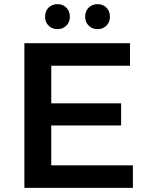

<svg xmlns="http://www.w3.org/2000/svg" viewBox="-20 -909 710 929"><path d="M623 -109V0H98V-700H609V-591H228V-409H566V-302H228V-109ZM198 -828Q198 -855 215 -872Q232 -889 258 -889Q284 -889 301 -872Q318 -855 318 -828Q318 -802 301 -785Q284 -768 258 -768Q232 -768 215 -785Q198 -802 198 -828ZM392 -828Q392 -855 409 -872Q426 -889 452 -889Q478 -889 495 -872Q512 -855 512 -828Q512 -802 495 -785Q478 -768 452 -768Q426 -768 409 -785Q392 -802 392 -828Z"/></svg>

Font: CMG Sans SemiBold
Style: Regular
Weight: 600
Designer: Julieta Ulanovsky
Foundry: Julieta Ulanovsky
Version: Version 7.200